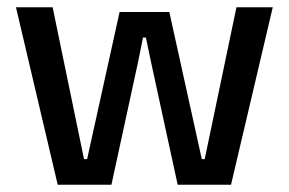

<svg xmlns="http://www.w3.org/2000/svg" viewBox="-20 -509 796 529"><path d="M139 0 24 -489H125L211.5 -70.5H220L309.5 -476H446.5L536 -70.5H544L631.5 -489H731.5L616.5 0H469.5L396 -338.5L382 -405.5H374L360.5 -338.5L287 0Z"/></svg>

Font: Anek Bangla Medium
Style: Regular
Weight: 500
Designer: Sulekha Rajkumar (Bangla), Yesha Goshar (Latin)
Foundry: Ek Type
Version: Version 1.003